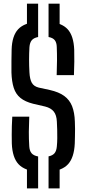

<svg xmlns="http://www.w3.org/2000/svg" viewBox="-20 -924 468 1040"><path d="M126 -775.5V-904H186.5V-775.5ZM243 -775.5V-904H303V-775.5ZM126 96.5V-32.5H186.5V96.5ZM243 96.5V-32.5H303V96.5ZM186.5 6.5Q113.5 1 80.2 -34.8Q47 -70.5 44 -146.5Q43.5 -171.5 43.5 -195Q43.5 -218.5 44.2 -242.2Q45 -266 46.5 -292H138.5Q136.5 -249.5 136.2 -210Q136 -170.5 138.5 -132Q140 -107 151 -94Q162 -81 186.5 -76.5ZM243 6.5V-77Q265 -81.5 275.5 -94.2Q286 -107 288 -132Q290 -152.5 290.2 -175.5Q290.5 -198.5 289.8 -221.5Q289 -244.5 288 -265Q286.5 -300.5 271.2 -319.8Q256 -339 224.5 -347L159.5 -362Q116 -373 90.8 -393.5Q65.5 -414 54.5 -448Q43.5 -482 42 -532Q41.5 -562 42 -592.8Q42.5 -623.5 43 -655Q45 -730 78.5 -765.8Q112 -801.5 186.5 -806.5V-723.5Q163 -719 152.2 -706.2Q141.5 -693.5 139.5 -669Q137.5 -633.5 137.5 -600.5Q137.5 -567.5 139.5 -532Q141.5 -494.5 152.5 -475.2Q163.5 -456 190 -449.5L250 -436.5Q299 -425.5 328 -404.2Q357 -383 370.5 -348.8Q384 -314.5 385.5 -265Q386.5 -246.5 386.5 -226Q386.5 -205.5 386 -185Q385.5 -164.5 385 -146.5Q381.5 -70.5 348.5 -34.5Q315.5 1.5 243 6.5ZM287 -517Q288.5 -560 288.8 -596.8Q289 -633.5 287.5 -669Q287 -693.5 276.5 -706.5Q266 -719.5 243 -723.5V-806.5Q314 -801 346.5 -765.5Q379 -730 382 -654.5Q383 -625.5 382.5 -589.8Q382 -554 380.5 -517Z"/></svg>

Font: Big Shoulders Stencil Text Thin SemiBold
Style: Regular
Weight: 600
Version: Version 2.001